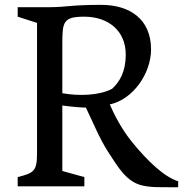

<svg xmlns="http://www.w3.org/2000/svg" viewBox="-20 -777 763 800"><path d="M53.7 -0.5H331.5V-39.1L239.7 -64.5V-337.4C284.2 -331.5 314.5 -329.1 337.9 -328.6C369.6 -263.2 393.1 -203.1 428.7 -147C472.7 -79.6 507.8 -16.1 578.6 -2.9C600.1 1.5 623 2.9 646 2.9C668.9 3.4 699.2 3.4 722.2 3.4L722.7 -21.5C663.6 -40 593.3 -107.4 530.3 -185.1C485.8 -239.3 453.1 -305.2 437.5 -341.8C534.7 -362.8 609.4 -471.2 609.4 -571.3C609.4 -696.3 522 -756.8 400.9 -756.8C274.9 -756.8 255.9 -747.1 188.5 -747.1H53.7V-707.5L134.3 -681.6V-136.7C134.3 -62 119.1 -56.2 53.7 -39.1ZM239.7 -388.7V-598.6C239.7 -686.5 245.1 -707.5 331.1 -707.5C431.2 -707.5 503.9 -648.9 503.9 -549.8C503.9 -476.1 477.5 -435.5 447.3 -407.2C395 -378.9 308.6 -376 239.7 -388.7Z"/></svg>

Font: Donegal One
Style: Regular
Weight: 400
Designer: Gary Lonergan
Foundry: Sorkin Type Co.
Version: Version 1.004